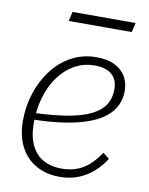

<svg xmlns="http://www.w3.org/2000/svg" viewBox="-84 -790 671 864"><g transform="rotate(10 252.0 -358.5)"><path d="M248 12Q187 12 140.5 -14Q94 -40 68 -89.5Q42 -139 42 -209Q42 -275 62 -336Q82 -397 118.5 -444.5Q155 -492 206 -519.5Q257 -547 319 -547Q369 -547 402.5 -530.5Q436 -514 453 -485.5Q470 -457 470 -419Q470 -371 444.5 -334Q419 -297 369 -272.5Q319 -248 244.5 -235Q170 -222 72 -221L76 -251Q171 -254 237.5 -265.5Q304 -277 345 -298Q386 -319 404.5 -348.5Q423 -378 423 -418Q423 -448 411 -468Q399 -488 376 -498.5Q353 -509 319 -509Q267 -509 225 -485Q183 -461 153 -419Q123 -377 107.5 -322.5Q92 -268 92 -207Q92 -145 112 -104.5Q132 -64 167.5 -45Q203 -26 248 -26Q293 -26 325 -39.5Q357 -53 380.5 -76Q404 -99 424 -129L453 -106Q433 -74 403.5 -47Q374 -20 335 -4Q296 12 248 12ZM177 -729H465L455 -686H167Z"/></g></svg>

Font: Roboto Serif Thin
Style: Italic
Weight: 250
Italic angle: -10°
Version: Version 1.007